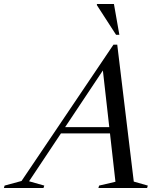

<svg xmlns="http://www.w3.org/2000/svg" viewBox="-98 -938 809 958"><path d="M188.5 -272.5 199 -303.5H530L519.5 -272.5ZM569.5 -32 639.5 -12 636 0H393L396.5 -12L478 -31L413 -607H429L47 -33.5L123 -12L119 0H-78.5L-75 -12L9.5 -35L468 -715H487ZM497.5 -764.5H481L385 -913L386 -918H470.5Z"/></svg>

Font: Newsreader 60pt
Style: Italic
Weight: 400
Italic angle: -17°
Designer: Hugues Gentile
Foundry: Production Type
Version: Version 1.003